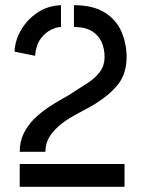

<svg xmlns="http://www.w3.org/2000/svg" viewBox="-20 -720 543 740"><path d="M56 -135Q56 -175 72 -207Q88 -239 113.5 -263.5Q139 -288 167.5 -307Q196 -326 221 -339.5Q246 -353 260 -363Q291 -383 319 -401Q347 -419 365 -443Q383 -467 383 -501Q383 -532 371.5 -558Q360 -584 334 -600Q308 -616 265 -616V-700Q339 -700 384 -671.5Q429 -643 448.5 -597Q468 -551 468 -498Q467 -437 437 -397.5Q407 -358 349 -321Q328 -308 302 -294.5Q276 -281 250 -265.5Q224 -250 202.5 -230.5Q181 -211 168 -188Q155 -165 155 -135ZM56 0V-88H460V0ZM115 -505 36 -521Q38 -565 61.5 -605Q85 -645 124.5 -671.5Q164 -698 215 -700V-616Q199 -616 177 -605.5Q155 -595 137 -571Q119 -547 115 -505Z"/></svg>

Font: Stick No Bills ExtraLight Medium
Style: Regular
Weight: 500
Version: Version 2.000